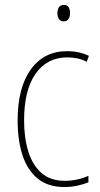

<svg xmlns="http://www.w3.org/2000/svg" viewBox="-20 -836 401 773"><path d="M239 -83Q174 -83 132.5 -116.5Q91 -150 71 -210Q51 -270 51 -351Q51 -483 104 -556.5Q157 -630 250 -630Q299 -630 338 -611L329 -587Q311 -597 291 -601Q271 -605 251 -605Q170 -605 123.5 -539.5Q77 -474 77 -351Q77 -281 94 -226Q111 -171 147 -139.5Q183 -108 241 -108Q290 -108 336 -128V-102Q317 -94 291.5 -88.5Q266 -83 239 -83ZM237 -816Q252 -816 257 -806Q262 -796 262 -784Q262 -769 256 -759.5Q250 -750 236 -750Q223 -750 217 -760Q211 -770 211 -783Q211 -795 216.5 -805.5Q222 -816 237 -816Z"/></svg>

Font: Noto Sans Kannada UI Condensed Thin
Style: Regular
Weight: 100
Width: 3
Designer: Jelle Bosma - Monotype Design Team
Foundry: Monotype Imaging Inc.
Version: Version 2.005; ttfautohint (v1.8.4.7-5d5b)